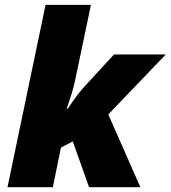

<svg xmlns="http://www.w3.org/2000/svg" viewBox="-20 -780 711 800"><path d="M169.9 -759.8H358.9L291 -436Q282.7 -398.4 257.8 -327.1H262.2Q303.2 -389.2 336.9 -424.8L455.1 -553.2H670.9L431.2 -303.2L564.9 0H351.1L283.2 -190.9L233.9 -165L200.2 0H11.2Z"/></svg>

Font: TypoPRO Open Sans
Style: Italic
Weight: 800
Italic angle: -12°
Foundry: Ascender Corporation
Version: Version 1.10